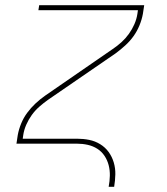

<svg xmlns="http://www.w3.org/2000/svg" viewBox="-20 -550 640 735"><path d="M396 165Q400 144 400.5 123Q401 102 396 82.5Q391 63 380 46.5Q369 30 352.5 19.5Q336 9 316 4.5Q296 0 275 0H43L48 -33Q52 -55 61 -77Q70 -99 84 -118Q98 -137 115.5 -153.5Q133 -170 153 -184L411 -362Q429 -374 445 -388.5Q461 -403 473.5 -420.5Q486 -438 494.5 -457.5Q503 -477 506 -497L508 -511H127L130 -530H532L527 -497Q523 -475 514 -453Q505 -431 491.5 -412Q478 -393 460 -376.5Q442 -360 423 -346L164 -168Q147 -156 130.5 -141.5Q114 -127 101.5 -109.5Q89 -92 80.5 -72.5Q72 -53 69 -33L67 -19H275Q299 -19 321.5 -14.5Q344 -10 363.5 2Q383 14 396 32Q409 50 415.5 72Q422 94 421.5 117.5Q421 141 417 165Z"/></svg>

Font: Iosevka Curly ThExObl
Style: Regular
Weight: 100
Width: 7
Italic angle: -9°
Monospace: yes
Designer: Belleve Invis
Foundry: Belleve Invis
Version: Version 11.1.0; ttfautohint (v1.8.3)